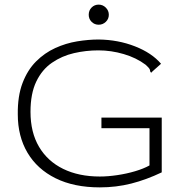

<svg xmlns="http://www.w3.org/2000/svg" viewBox="-20 -801 790 831"><path d="M412 10Q300 10 220.5 -29.5Q141 -69 99 -140Q57 -211 57 -306Q56 -385 77.5 -441.5Q99 -498 136 -535Q173 -572 219 -593Q265 -614 314 -622Q363 -630 407 -630Q491 -629 564 -600.5Q637 -572 677 -525L641 -493L634 -486L630 -492Q630 -499 626 -504.5Q622 -510 610 -521Q570 -551 515.5 -567Q461 -583 406 -583Q352 -583 300 -571Q248 -559 205 -529.5Q162 -500 137 -448Q112 -396 112 -317Q112 -228 149 -165.5Q186 -103 253.5 -70Q321 -37 412 -37Q447 -37 487.5 -43Q528 -49 565 -60Q602 -71 627 -85V-246H419V-292H680V-55Q613 -23 548 -6.5Q483 10 412 10ZM407 -694Q389 -694 376.5 -706.5Q364 -719 364 -737Q364 -756 376.5 -768.5Q389 -781 407 -781Q425 -781 438 -768Q451 -755 451 -737Q451 -719 438 -706.5Q425 -694 407 -694Z"/></svg>

Font: Inconsolata ExtraExpanded Light
Style: Regular
Weight: 300
Width: 8
Monospace: yes
Designer: Raph Levien, Cyreal, Brenton Simpson
Foundry: Raph Levien, Cyreal, Google
Version: Version 3.001; ttfautohint (v1.8.2.53-6de2)